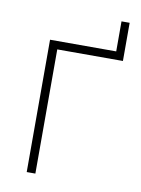

<svg xmlns="http://www.w3.org/2000/svg" viewBox="-76 -691 547 743"><g transform="rotate(10 198.0 -319.0)"><path d="M81 0V-520H341V-638H373V-488H115V0Z"/></g></svg>

Font: Raleway ExtraLight
Style: Regular
Weight: 200
Designer: Matt McInerney, Pablo Impallari, Rodrigo Fuenzalida
Foundry: Matt McInerney, Pablo Impallari, Rodrigo Fuenzalida
Version: Version 4.026